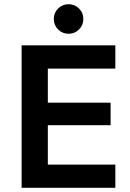

<svg xmlns="http://www.w3.org/2000/svg" viewBox="-20 -890 617 910"><path d="M526.7 0H82.5V-675H526.7V-565H206.7V-403.3H504.2V-296.7H206.7V-110H526.7ZM305 -730Q275.8 -730 255.4 -750.4Q235 -770.8 235 -800Q235 -829.2 255.4 -849.6Q275.8 -870 305 -870Q334.2 -870 354.6 -849.6Q375 -829.2 375 -800Q375 -770.8 354.6 -750.4Q334.2 -730 305 -730Z"/></svg>

Font: Funnel Sans SemiBold
Style: Regular
Weight: 600
Designer: NORD ID, Kristian Moeller
Foundry: Dicotype
Version: Version 1.000